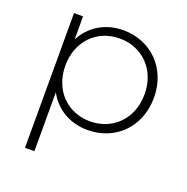

<svg xmlns="http://www.w3.org/2000/svg" viewBox="-128 -645 932 959"><g transform="rotate(20 337.5 -166.0)"><path d="M368 -526C515 -526 626 -417 626 -261C626 -104 515 4 368 4C276 4 198 -41 156 -119C156 -119 156 194 156 194C156 194 106 194 106 194C106 194 106 -522 106 -522C106 -522 154 -522 154 -522C154 -522 154 -399 154 -399C195 -479 274 -526 368 -526ZM365 -41C485 -41 576 -130 576 -261C576 -392 485 -481 365 -481C245 -481 155 -392 155 -261C155 -130 245 -41 365 -41Z"/></g></svg>

Font: TamingNoise
Style: Regular
Weight: 500
Designer: Julieta Ulanovsky
Foundry: Julieta Ulanovsky
Version: ""